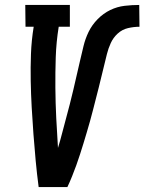

<svg xmlns="http://www.w3.org/2000/svg" viewBox="-20 -755 583 775"><path d="M136 0Q129 -53 124 -106.5Q119 -160 115 -213.5Q111 -267 108 -320.5Q105 -374 104 -428.5Q103 -483 105 -537.5Q107 -592 116 -647H83L82 -735H262V-647H217Q207 -585 205 -523.5Q203 -462 203.5 -401Q204 -340 207 -279Q210 -218 214 -158Q223 -187 230.5 -216.5Q238 -246 246 -275Q254 -304 261.5 -333.5Q269 -363 276 -392.5Q283 -422 289.5 -451Q296 -480 303 -509.5Q310 -539 317 -568.5Q324 -598 337.5 -626Q351 -654 374 -677.5Q397 -701 425 -714.5Q453 -728 483 -731.5Q513 -735 542 -735L543 -647Q520 -647 496.5 -641.5Q473 -636 455 -619.5Q437 -603 427 -581Q417 -559 411.5 -536.5Q406 -514 400.5 -491.5Q395 -469 389.5 -446.5Q384 -424 378.5 -401.5Q373 -379 367 -356.5Q361 -334 355.5 -311.5Q350 -289 343.5 -266.5Q337 -244 330.5 -221.5Q324 -199 317 -176.5Q310 -154 303 -132Q296 -110 288 -88Q280 -66 271 -43.5Q262 -21 252 0Z"/></svg>

Font: Iosevka Curly Slab Semibold
Style: Italic
Weight: 600
Italic angle: -9°
Monospace: yes
Designer: Belleve Invis
Foundry: Belleve Invis
Version: Version 22.1.2; ttfautohint (v1.8.4)